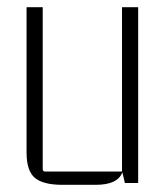

<svg xmlns="http://www.w3.org/2000/svg" viewBox="-20 -510 465 535"><path d="M247 5H154Q100 5 77 -14.5Q54 -34 54 -85V-490H99V-39Q99 -32 106 -32H320V-490H365V0H328L321 -30Q308 5 247 5Z"/></svg>

Font: Gemunu Libre ExtraLight
Style: Regular
Weight: 200
Designer: Puspanada Ekanayake, Sola Matas, Pathum Egodawatta, Kosala Senevirathne
Foundry: mooniak
Version: Version 1.100